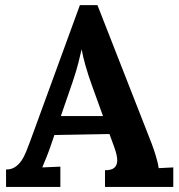

<svg xmlns="http://www.w3.org/2000/svg" viewBox="-20 -738 708 758"><path d="M412.1 -209 194.8 -205.1 178.7 -158.2Q176.3 -151.4 172.6 -141.1Q168.9 -130.9 164.3 -119.4Q159.7 -107.9 155 -96.9Q150.4 -85.9 147 -77.1L218.3 -80.1V0H3.9V-68.8Q24.9 -68.8 39.3 -78.4Q53.7 -87.9 64.5 -103.5Q75.2 -119.1 83.5 -139.9Q91.8 -160.6 100.1 -183.1L295.4 -717.8H364.7L578.1 -172.9Q581.1 -165.5 585.2 -153.3Q589.4 -141.1 593.8 -127.2Q598.1 -113.3 601.6 -99.4Q605 -85.4 606.4 -74.2L664.1 -77.1V0H394.5V-65.9Q421.4 -65.9 432.1 -76.4Q442.9 -86.9 442.9 -105Q442.9 -115.2 439.9 -127.7Q437 -140.1 432.1 -154.3ZM220.2 -279.8H386.7L341.3 -405.3Q328.1 -441.9 317.9 -477.8Q307.6 -513.7 302.7 -541.5H301.8Q297.9 -524.4 289.6 -490.7Q281.2 -457 265.1 -409.7Z"/></svg>

Font: DimaFred
Style: Bold
Weight: 800
Designer: R.Balvardi
Foundry: R.Balvardi (r.balvardi@gmail.com)
Version: Version 1.00;August 2, 2018;FontCreator 11.5.0.2427 64-bit